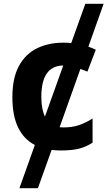

<svg xmlns="http://www.w3.org/2000/svg" viewBox="-20 -780 564 1008"><path d="M300 10Q274 10 251 7L179 208H82L163 -19Q106 -48 75.5 -110Q45 -172 45 -270Q45 -370 79 -433Q113 -496 173.5 -526Q234 -556 313 -556Q334 -556 354 -554L428 -760H524L444 -535Q464 -528 483 -519L439 -404Q429 -408 420 -411.5Q411 -415 402 -418L293 -112Q303 -111 313 -111Q360 -111 396 -123.5Q432 -136 466 -158V-31Q432 -9 394.5 0.5Q357 10 300 10ZM197 -271Q197 -207 216 -168L312 -436Q197 -435 197 -271Z"/></svg>

Font: RS Noto Sans
Style: Bold
Weight: 700
Designer: Monotype Design Team
Foundry: Monotype Imaging Inc.
Version: Version 3.10